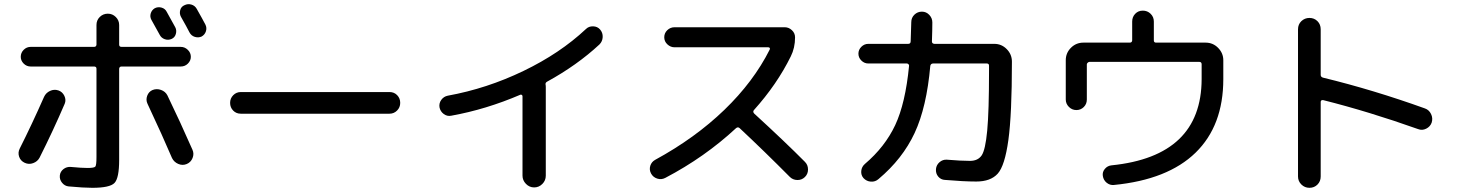

<svg xmlns="http://www.w3.org/2000/svg" viewBox="-20 -856 7040 926"><path d="M851.6 -629.9Q871.1 -629.9 885.7 -615.7Q900.4 -601.6 900.4 -582Q900.4 -563.5 886.2 -549.3Q872.1 -535.2 851.6 -535.2H566.4Q555.7 -535.2 554.7 -524.4V-85Q554.7 2.9 532.2 26.4Q509.8 49.8 424.8 49.8Q383.8 49.8 310.5 43Q292 41 279.3 25.4Q266.6 9.8 268.6 -9.8Q270.5 -28.3 286.1 -40.5Q301.8 -52.7 322.3 -50.8Q374 -45.9 402.3 -45.9Q434.6 -45.9 439.9 -52.7Q445.3 -59.6 445.3 -98.6V-524.4Q445.3 -535.2 433.6 -535.2H127.9Q108.4 -535.2 94.2 -549.3Q80.1 -563.5 80.1 -582Q80.1 -601.6 94.2 -615.7Q108.4 -629.9 127.9 -629.9H433.6Q444.3 -629.9 445.3 -640.6V-735.4Q445.3 -758.8 461.4 -774.4Q477.5 -790 500 -790Q522.5 -790 538.6 -773.9Q554.7 -757.8 554.7 -735.4V-640.6Q554.7 -629.9 566.4 -629.9ZM750 -688.5Q715.8 -750 710 -760.7Q702.1 -775.4 707 -791.5Q711.9 -807.6 726.6 -816.4Q742.2 -824.2 759.3 -819.3Q776.4 -814.5 784.2 -798.8Q819.3 -735.4 825.2 -724.6Q833 -710 828.1 -692.4Q823.2 -674.8 807.1 -668Q791 -661.1 774.4 -667Q757.8 -672.9 750 -688.5ZM928.7 -813.5Q957 -763.7 970.7 -737.3Q978.5 -721.7 973.1 -705.1Q967.8 -688.5 952.1 -679.7Q936.5 -672.9 919.4 -678.2Q902.3 -683.6 893.6 -700.2Q880.9 -725.6 852.5 -775.4Q844.7 -790 849.1 -807.1Q853.5 -824.2 870.1 -831.1Q885.7 -838.9 902.8 -834Q919.9 -829.1 928.7 -813.5ZM75.2 -139.6Q132.8 -253.9 192.4 -388.7Q201.2 -408.2 221.2 -417.5Q241.2 -426.8 261.7 -419.9Q281.2 -413.1 290.5 -393.6Q299.8 -374 292 -355.5Q236.3 -225.6 170.9 -95.7Q161.1 -77.1 140.1 -69.3Q119.1 -61.5 99.1 -70.8Q79.1 -80.1 72.3 -100.1Q65.4 -120.1 75.2 -139.6ZM809.6 -93.8Q765.6 -197.3 691.4 -355.5Q682.6 -374 689.9 -394Q697.3 -414.1 715.8 -421.9Q735.4 -429.7 756.3 -422.4Q777.3 -415 787.1 -396.5Q848.6 -269.5 908.2 -133.8Q917 -114.3 908.7 -93.8Q900.4 -73.2 880.4 -64.9Q860.4 -56.6 839.8 -65.4Q819.3 -74.2 809.6 -93.8Z M1141.6 -307.6Q1119.1 -307.6 1104.5 -322.8Q1089.8 -337.9 1089.8 -359.9Q1089.8 -381.8 1105 -397Q1120.1 -412.1 1141.6 -412.1H1858.4Q1880.9 -412.1 1895.5 -397Q1910.2 -381.8 1910.2 -359.9Q1910.2 -337.9 1895 -322.8Q1879.9 -307.6 1858.4 -307.6Z M2156.2 -297.9Q2136.7 -293.9 2120.1 -306.2Q2103.5 -318.4 2099.6 -338.9Q2096.7 -358.4 2108.4 -374.5Q2120.1 -390.6 2139.6 -394.5Q2328.1 -428.7 2504.4 -513.7Q2680.7 -598.6 2805.7 -715.8Q2819.3 -729.5 2840.3 -729Q2861.3 -728.5 2874 -713.9Q2887.7 -698.2 2886.7 -677.2Q2885.7 -656.2 2871.1 -641.6Q2762.7 -541 2618.2 -461.9Q2609.4 -457 2611.3 -447.3Q2612.3 -444.3 2612.3 -435.5V-8.8Q2612.3 14.6 2595.7 31.2Q2579.1 47.9 2556.2 47.9Q2533.2 47.9 2516.6 30.8Q2500 13.7 2500 -8.8V-391.6Q2500 -395.5 2497.1 -397.9Q2494.1 -400.4 2490.2 -399.4Q2324.2 -328.1 2156.2 -297.9Z M3188.5 2Q3169.9 11.7 3149.9 5.4Q3129.9 -1 3120.1 -19Q3110.4 -37.1 3116.2 -56.2Q3122.1 -75.2 3139.6 -85Q3333 -190.4 3473.6 -326.2Q3614.3 -461.9 3692.4 -617.2Q3694.3 -621.1 3692.4 -624.5Q3690.4 -627.9 3685.5 -627.9H3233.4Q3213.9 -627.9 3198.7 -642.1Q3183.6 -656.2 3183.6 -676.3Q3183.6 -696.3 3198.2 -710.4Q3212.9 -724.6 3233.4 -724.6H3764.6Q3784.2 -724.6 3799.3 -710.4Q3814.5 -696.3 3814.5 -675.8Q3814.5 -625 3793.9 -584Q3727.5 -449.2 3616.2 -325.2Q3609.4 -317.4 3617.2 -308.6Q3769.5 -168.9 3862.3 -75.2Q3877 -60.5 3877 -38.6Q3877 -16.6 3861.8 -2Q3846.7 12.7 3825.2 12.2Q3803.7 11.7 3789.1 -2.9Q3668 -125 3546.9 -238.3Q3539.1 -245.1 3530.3 -238.3Q3378.9 -97.7 3188.5 2Z M4168 -549.8Q4148.4 -549.8 4134.3 -564Q4120.1 -578.1 4120.1 -597.2Q4120.1 -616.2 4134.3 -630.4Q4148.4 -644.5 4168 -644.5H4360.4Q4372.1 -644.5 4372.1 -657.2Q4375 -744.1 4375 -749Q4375 -770.5 4390.1 -785.2Q4405.3 -799.8 4426.3 -799.8Q4447.3 -799.8 4461.9 -784.2Q4476.6 -768.6 4476.6 -748Q4476.6 -713.9 4474.6 -656.2Q4474.6 -645.5 4486.3 -644.5H4775.4Q4810.5 -644.5 4835.4 -619.1Q4860.4 -593.8 4860.4 -558.6Q4860.4 -304.7 4843.3 -180.7Q4826.2 -56.6 4792 -18.6Q4757.8 19.5 4688.5 19.5Q4627.9 19.5 4537.1 11.7Q4517.6 10.7 4504.9 -4.4Q4492.2 -19.5 4494.1 -41Q4496.1 -60.5 4511.2 -73.7Q4526.4 -86.9 4545.9 -85.9Q4615.2 -80.1 4658.2 -80.1Q4696.3 -80.1 4714.4 -106.4Q4732.4 -132.8 4741.2 -225.6Q4750 -318.4 4750 -514.6V-539.1Q4750 -549.8 4739.3 -549.8H4480.5Q4469.7 -549.8 4466.8 -539.1Q4449.2 -338.9 4391.1 -214.4Q4333 -89.8 4216.8 7.8Q4201.2 21.5 4180.2 20Q4159.2 18.6 4144.5 2.9Q4131.8 -11.7 4133.8 -31.7Q4135.7 -51.8 4151.4 -65.4Q4248 -147.5 4297.4 -252.4Q4346.7 -357.4 4364.3 -538.1Q4365.2 -542 4361.8 -545.9Q4358.4 -549.8 4353.5 -549.8Z M5120.1 -376V-565.4Q5120.1 -600.6 5145 -625.5Q5169.9 -650.4 5205.1 -650.4H5428.7Q5439.5 -650.4 5440.4 -661.1V-752Q5440.4 -774.4 5455.1 -789.6Q5469.7 -804.7 5491.7 -804.7Q5513.7 -804.7 5529.3 -789.6Q5544.9 -774.4 5544.9 -752V-661.1Q5544.9 -650.4 5555.7 -650.4H5794.9Q5830.1 -650.4 5855 -625Q5879.9 -599.6 5879.9 -565.4V-474.6Q5879.9 -250 5746.1 -119.6Q5612.3 10.7 5352.5 36.1Q5333 38.1 5317.4 25.4Q5301.8 12.7 5298.8 -7.8Q5295.9 -26.4 5308.6 -41.5Q5321.3 -56.6 5340.8 -58.6Q5774.4 -102.5 5775.4 -474.6V-545.9Q5775.4 -557.6 5763.7 -557.6H5234.4Q5230.5 -557.6 5226.1 -553.7Q5221.7 -549.8 5221.7 -545.9V-376Q5221.7 -354.5 5207 -339.8Q5192.4 -325.2 5171.4 -325.2Q5150.4 -325.2 5135.3 -340.3Q5120.1 -355.5 5120.1 -376Z M6240.2 -4.9V-714.8Q6240.2 -738.3 6256.3 -753.9Q6272.5 -769.5 6295.4 -769.5Q6318.4 -769.5 6334 -753.9Q6349.6 -738.3 6349.6 -714.8V-495.1Q6349.6 -484.4 6361.3 -481.4Q6602.5 -422.9 6852.5 -333Q6872.1 -326.2 6881.8 -306.2Q6891.6 -286.1 6884.8 -264.6Q6877.9 -245.1 6858.4 -235.4Q6838.9 -225.6 6819.3 -233.4Q6583 -317.4 6362.3 -373Q6350.6 -375 6349.6 -365.2V-4.9Q6349.6 18.6 6334 34.2Q6318.4 49.8 6295.4 49.8Q6272.5 49.8 6256.3 33.7Q6240.2 17.6 6240.2 -4.9Z"/></svg>

Font: Rounded-X Mgen+ 1mn medium
Style: Regular
Weight: 500
Designer: [Source Han Sans]
Ryoko NISHIZUKA  (kana & ideographs); Paul D. Hunt (Latin, Greek & Cyrillic); Wenlong ZHANG  (bopomofo
Version: Version 1.059.20150602